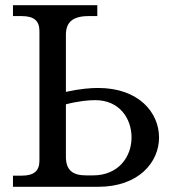

<svg xmlns="http://www.w3.org/2000/svg" viewBox="-20 -720 663 740"><path d="M30 0H358C515 0 593 -95 593 -190C593 -286 515 -381 358 -381C331 -381 289 -378 234 -366V-586C234 -635 261 -658 322 -658H355V-700H30V-658H63C111 -658 132 -640 132 -600V-101C132 -61 111 -43 63 -43H30ZM234 -116V-318C285 -331 323 -334 347 -334C440 -334 487 -264 487 -190C487 -117 438 -44 338 -44H312C258 -44 234 -66 234 -116Z"/></svg>

Font: LT Superior Serif Medium
Style: Regular
Weight: 500
Designer: Daniel Lyons
Foundry: LyonsType
Version: Version 2.120;FEAKit 1.0